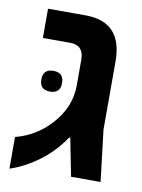

<svg xmlns="http://www.w3.org/2000/svg" viewBox="-73 -650 526 711"><g transform="rotate(10 190.0 -294.0)"><path d="M12 10Q65 -7 118 -45.5Q171 -84 210 -142H214L242 0H353L330 -193V-449Q330 -598 191 -598H50V-488H153Q204 -488 204 -433V-336Q204 -254 142 -187Q89 -129 12 -109ZM71 -336Q71 -297 110 -297Q149 -297 149 -336Q149 -375 110 -375Q71 -375 71 -336Z"/></g></svg>

Font: Noto Sans Hebrew Semi
Style: Regular
Weight: 600
Designer: Monotype Design Team
Foundry: Monotype Imaging Inc.
Version: Version 1.902